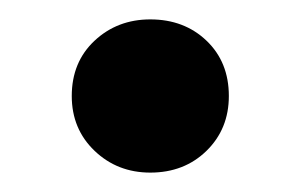

<svg xmlns="http://www.w3.org/2000/svg" viewBox="-20 -168 310 198"><path d="M135 10Q101 10 77.5 -12.5Q54 -35 54 -69Q54 -104 77.5 -126Q101 -148 135 -148Q170 -148 193 -126Q216 -104 216 -69Q216 -35 193 -12.5Q170 10 135 10Z"/></svg>

Font: LINE Seed Sans App
Style: Bold
Weight: 700
Designer: LINE VX Design & Dalton Maag Ltd & Sandoll Inc
Foundry: Dalton Maag Ltd
Version: Version 1.003